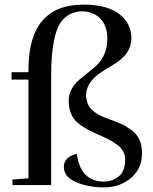

<svg xmlns="http://www.w3.org/2000/svg" viewBox="-20 -800 660 830"><path d="M352 -386Q352 -446 421 -490Q430 -496 449.5 -508Q469 -520 479 -526Q548 -570 548 -634Q548 -699 496 -739Q443 -780 341 -780Q103 -780 103 -499V-488H30V-456H103V-29L34 -24V0H201V-470Q201 -658 251 -714Q285 -751 335 -751Q382 -751 413 -720Q444 -689 444 -632Q444 -554 385 -506Q368 -492 336 -466Q277 -422 277 -365Q277 -298 322 -264Q344 -248 362 -238Q377 -230 421 -211Q463 -193 492 -170Q521 -146 521 -111Q521 -60 494 -38Q465 -15 430 -15Q328 -15 312 -135Q256 -121 256 -79Q256 -35 308 -13Q362 10 430 10Q498 10 547 -31Q594 -72 594 -138Q594 -205 548 -238Q521 -257 507 -263Q484 -273 446 -287Q402 -302 379 -324Q355 -345 352 -386Z"/></svg>

Font: Rufina
Style: Regular
Weight: 400
Designer: Martin Sommaruga
Foundry: Martin Sommaruga
Version: Version